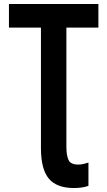

<svg xmlns="http://www.w3.org/2000/svg" viewBox="-20 -734 540 966"><path d="M352 212Q265 212 225.5 164.5Q186 117 186 11V-595H25V-714H475V-595H314V3Q314 49 325 71.5Q336 94 373 94Q387 94 400 91Q413 88 425 84V201Q408 207 390 209.5Q372 212 352 212Z"/></svg>

Font: Noto Sans Mono ExtraCondensed
Style: Bold
Weight: 700
Width: 2
Designer: Monotype Design Team
Foundry: Monotype Imaging Inc.
Version: Version 2.014